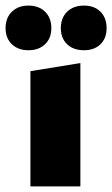

<svg xmlns="http://www.w3.org/2000/svg" viewBox="-51 -668 402 688"><path d="M58 0V-413L237 -442V0ZM51 -488Q14 -488 -8.5 -509.5Q-31 -531 -31 -567Q-31 -604 -8.5 -626Q14 -648 51 -648Q88 -648 110.5 -626Q133 -604 133 -567Q133 -531 110.5 -509.5Q88 -488 51 -488ZM250 -488Q212 -488 189.5 -509.5Q167 -531 167 -567Q167 -604 189.5 -626Q212 -648 250 -648Q287 -648 309 -626Q331 -604 331 -567Q331 -531 309 -509.5Q287 -488 250 -488Z"/></svg>

Font: Ysabeau Infant Black
Style: Regular
Weight: 900
Designer: Christian Thalmann (Catharsis Fonts)
Version: Version 2.001;gftools[0.9.30]; featfreeze: ss01,ss02,lnum